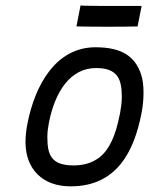

<svg xmlns="http://www.w3.org/2000/svg" viewBox="-20 -675 558 695"><path d="M492.7 -653.5H484.4H404.3C359.4 -653.5 312 -653.5 280.3 -654.4L271.5 -655.4L256.8 -579.7L265.1 -579.2C298.3 -578.3 335 -578.3 371.1 -578.3C407.2 -578.3 441.4 -578.3 469.7 -579.2H478ZM339.8 -105C311.5 -84.5 284.2 -76.7 247.1 -76.2C165 -76.2 151.4 -114.3 151.4 -179.7C151.4 -194.8 153.3 -211.4 156.7 -229C179.7 -348.1 237.3 -428.7 327.6 -428.7C408.7 -428.7 420.9 -385.3 420.9 -323.2C420.9 -306.2 418.5 -287.1 415 -267.6C414.6 -264.6 413.6 -261.7 413.1 -258.8C398.9 -186.5 377.4 -134.8 339.8 -105ZM235.4 -0.5H236.3C401.9 -0.5 465.3 -126 492.2 -265.1C497.1 -289.1 499.5 -314.5 499.5 -339.4C499.5 -363.8 497.1 -386.7 490.7 -405.8C469.2 -470.2 421.9 -503.9 325.7 -503.9C183.1 -503.9 106.9 -369.1 79.1 -226.6C74.7 -203.1 72.3 -181.2 72.3 -160.6C72.3 -62.5 134.8 -0.5 234.4 -0.5Z"/></svg>

Font: Fantasque Sans Mono
Style: RegItalic
Weight: 400
Italic angle: -11°
Monospace: yes
Designer: Jany Belluz
Version: Version 1.6.3